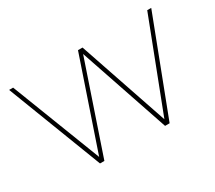

<svg xmlns="http://www.w3.org/2000/svg" viewBox="-102 -718 1026 915"><g transform="rotate(-30 410.5 -260.0)"><path d="M577 0H602L801 -520H779L590 -29L423 -520H398L231 -29L41 -520H19L219 0H243L410 -492Z"/></g></svg>

Font: Aspekta 50
Style: Regular
Weight: 50
Designer: Ivo Dolenc
Version: Version 2.000